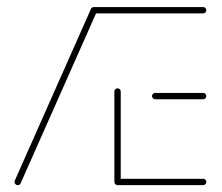

<svg xmlns="http://www.w3.org/2000/svg" viewBox="-20 -539 647 559"><path d="M31.5 0Q27.8 0 25 -2.8Q22.2 -5.6 22.2 -9.3Q22.2 -10.7 23 -13L244.8 -513Q247 -518.1 253.3 -518.1Q257.4 -518.1 260 -515.6Q262.6 -513 262.6 -508.9Q262.6 -507.4 261.9 -505.2L40 -5.2Q37.8 0 31.5 0ZM580.7 -9.3Q580.7 -5.6 578 -2.8Q575.2 0 571.5 0H322.2Q318.5 0 315.7 -2.8Q313 -5.6 313 -9.3Q313 -13.3 315.7 -15.9Q318.5 -18.5 322.2 -18.5H571.5Q575.2 -18.5 578 -15.7Q580.7 -13 580.7 -9.3ZM313 -10.4V-272.6Q313 -276.3 315.7 -279.1Q318.5 -281.9 322.2 -281.9Q325.9 -281.9 328.7 -279.1Q331.5 -276.3 331.5 -272.6V-10.4ZM422.6 -259.3Q422.6 -263.3 425.4 -265.9Q428.1 -268.5 431.9 -268.5H571.5Q575.2 -268.5 578 -265.7Q580.7 -263 580.7 -259.3Q580.7 -255.6 578 -252.8Q575.2 -250 571.5 -250H431.9Q428.1 -250 425.4 -252.8Q422.6 -255.6 422.6 -259.3ZM244.1 -509.3Q244.1 -513.3 246.9 -515.9Q249.6 -518.5 253.3 -518.5H571.5Q575.2 -518.5 578 -515.7Q580.7 -513 580.7 -509.3Q580.7 -505.6 578 -502.8Q575.2 -500 571.5 -500H253.3Q249.6 -500 246.9 -502.8Q244.1 -505.6 244.1 -509.3Z"/></svg>

Font: 26F Galaxy Sans Hairline
Style: Regular
Weight: 50
Designer: C₂₉H₂₅N₃O₅
Version: Version 1.100